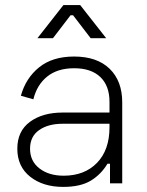

<svg xmlns="http://www.w3.org/2000/svg" viewBox="-20 -720 576 754"><path d="M62 -344Q81 -413 133.5 -455.5Q186 -498 271 -498Q361 -498 410.5 -450Q460 -402 460 -318V0H412V-77H402Q377 -35 336.5 -10.5Q296 14 228 14Q149 14 98.5 -26Q48 -66 48 -136Q48 -205 97.5 -241.5Q147 -278 226 -278H410V-320Q410 -383 374 -417.5Q338 -452 271 -452Q206 -452 165.5 -419.5Q125 -387 111 -330ZM98 -136Q98 -87 135 -58.5Q172 -30 230 -30Q312 -30 361 -80.5Q410 -131 410 -220V-234H226Q169 -234 133.5 -209Q98 -184 98 -136ZM267 -660H257L188 -570H127L229 -700H295L397 -570H336Z"/></svg>

Font: Space Grotesk Variable
Style: Regular
Weight: 400
Designer: Florian Karsten (Space Grotesk), Colophon Foundry (Space Mono)
Foundry: Florian Karsten
Version: Version 1.106